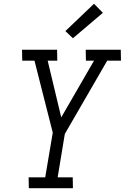

<svg xmlns="http://www.w3.org/2000/svg" viewBox="-20 -999 662 1019"><path d="M133 0 132 -58H220L260 -295L163 -677H98L97 -735H283L284 -677H233L305 -376L479 -677H436L435 -735H621L622 -677H549L324 -288L286 -58H366L367 0ZM367 -796 327 -834 479 -979 526 -931Z"/></svg>

Font: Iosevka Etoile Light
Style: Italic
Weight: 300
Italic angle: -9°
Designer: Belleve Invis
Foundry: Belleve Invis
Version: Version 22.1.2; ttfautohint (v1.8.4)